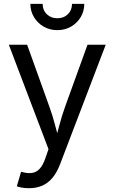

<svg xmlns="http://www.w3.org/2000/svg" viewBox="-20 -781 602 1009"><path d="M68.4 197.8 90.8 121.6 100.1 124Q127 130.9 148.9 127.7Q170.9 124.5 188.5 106Q206.1 87.4 219.2 48.3L234.9 2.9L26.4 -545.9H122.6L238.8 -222.2Q257.3 -171.4 270 -121.6Q282.7 -71.8 296.9 -24.9H264.6Q278.8 -71.8 291.7 -121.8Q304.7 -171.9 322.8 -222.2L439.9 -545.9H535.6L295.9 81.5Q279.3 125 256.1 153.1Q232.9 181.2 202.1 194.6Q171.4 208 132.8 208Q109.4 208 92.3 204.6Q75.2 201.2 68.4 197.8ZM281.2 -622.6Q241.7 -622.6 209.7 -640.9Q177.7 -659.2 158.7 -690.7Q139.6 -722.2 139.6 -760.7H204.1Q204.1 -727.5 225.8 -706.3Q247.6 -685.1 281.2 -685.1Q314.9 -685.1 336.7 -706.3Q358.4 -727.5 358.4 -760.7H422.9Q422.9 -722.2 404.1 -690.9Q385.3 -659.7 353.3 -641.1Q321.3 -622.6 281.2 -622.6Z"/></svg>

Font: Inter Variable LoSnoCo
Style: Regular
Weight: 400
Designer: Rasmus Andersson
Foundry: rsms
Version: Version 4.000;git-a52131595; featfreeze: case,dlig,ss01,ss02